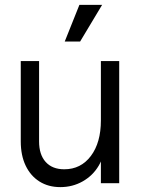

<svg xmlns="http://www.w3.org/2000/svg" viewBox="-20 -750 583 786"><path d="M65 -171V-500H140V-171Q140 -117 167 -87Q194 -57 243 -57Q311 -57 352 -111.5Q393 -166 393 -257L408 -161Q408 -112 384 -71.5Q360 -31 318.5 -7.5Q277 16 227 16Q178 16 141.5 -7Q105 -30 85 -72Q65 -114 65 -171ZM393 -500H468V0H393ZM305 -730H398L308 -580H245Z"/></svg>

Font: Uncut Sans Variable
Style: Regular
Weight: 400
Designer: Kasper Nordkvist
Foundry: UNCUT.wtf
Version: Version 1.303;Glyphs 3.1.2 (3151)